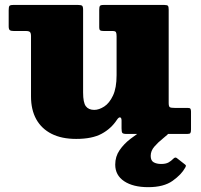

<svg xmlns="http://www.w3.org/2000/svg" viewBox="-20 -540 812 774"><path d="M577.5 214.5Q640 214.5 675.8 189Q711.5 163.5 726.5 136Q729.5 130.5 729.5 128Q729.5 125.5 724.5 122L692.5 97Q686 92 678 100.5Q670.5 108.5 659.5 114.8Q648.5 121 630 121Q611.5 121 599.5 114.2Q587.5 107.5 587.5 88.5Q587.5 68 602.5 50.8Q617.5 33.5 636.5 18.5Q655.5 3.5 667 -9.5Q673 -16.5 666.8 -20.8Q660.5 -25 646 -36.5Q642.5 -39.5 629 -45.8Q615.5 -52 607 -46.5Q587 -33 559.5 -16.8Q532 -0.5 505.8 19.8Q479.5 40 462 65.5Q444.5 91 444.5 123.5Q444.5 166.5 480.5 190.5Q516.5 214.5 577.5 214.5ZM105 -151Q105 -97.5 126.2 -59.2Q147.5 -21 188 -0.5Q228.5 20 287 20Q351.5 20 389.8 -0.8Q428 -21.5 451 -56.5Q458.5 -68 464.2 -66.8Q470 -65.5 470 -54V-22.5Q470 -8.5 473.2 -4.2Q476.5 0 490.5 0H734.5Q745 0 747.5 -3.8Q750 -7.5 750 -18.5V-90Q750 -98.5 747.5 -101.8Q745 -105 736.5 -105H684Q669.5 -105 664.8 -107.8Q660 -110.5 660 -125V-501Q660 -512.5 657.2 -516.2Q654.5 -520 643 -520H397Q385.5 -520 382.8 -516Q380 -512 380 -500V-431Q380 -420 384 -417.5Q388 -415 399 -415H434Q445 -415 447.5 -410.2Q450 -405.5 450 -394V-237Q450 -185.5 435.5 -154.8Q421 -124 400 -110.5Q379 -97 360 -97Q337 -97 326 -111.8Q315 -126.5 315 -167V-500.5Q315 -513.5 311 -516.8Q307 -520 295 -520H33Q20.5 -520 17.8 -515.8Q15 -511.5 15 -498.5V-434Q15 -422 19.5 -418.5Q24 -415 36 -415H85Q96.5 -415 100.8 -410.8Q105 -406.5 105 -394.5Z"/></svg>

Font: Besley Black
Style: Regular
Weight: 900
Designer: Owen Earl
Foundry: indestructible type*
Version: Version 2.001